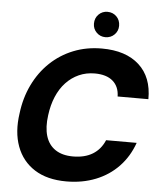

<svg xmlns="http://www.w3.org/2000/svg" viewBox="-60 -962 854 1026"><g transform="rotate(5 366.5 -449.0)"><path d="M334 12Q231 12 163.5 -31Q96 -74 67.5 -151Q39 -228 54 -329Q64 -412 98 -482.5Q132 -553 186 -604.5Q240 -656 310 -684Q380 -712 462 -712Q591 -712 662.5 -647Q734 -582 733 -464H568Q567 -517 533 -546.5Q499 -576 436 -576Q390 -576 351 -558.5Q312 -541 282 -509Q252 -477 233 -432Q214 -387 207 -332Q198 -267 212 -220.5Q226 -174 263 -149Q300 -124 358 -124Q421 -124 463.5 -150Q506 -176 527 -226H691Q665 -152 614 -98.5Q563 -45 491.5 -16.5Q420 12 334 12ZM475 -774Q447 -774 427.5 -793.5Q408 -813 408 -841Q408 -871 427.5 -890.5Q447 -910 475 -910Q504 -910 523.5 -890.5Q543 -871 543 -841Q543 -813 523.5 -793.5Q504 -774 475 -774Z"/></g></svg>

Font: DM Sans 36pt Black
Style: Italic
Weight: 900
Italic angle: -10°
Designer: Colophon Foundry, Jonny Pinhorn
Foundry: Colophon Foundry
Version: Version 4.004;gftools[0.9.30]